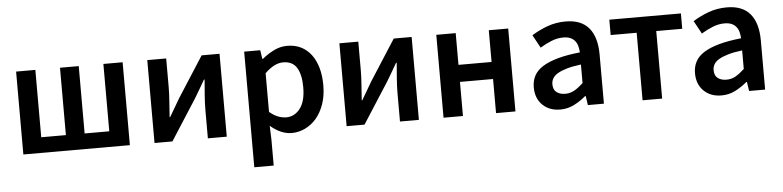

<svg xmlns="http://www.w3.org/2000/svg" viewBox="-43 -721 4619 1133"><g transform="rotate(-5 2266.0 -154.5)"><path d="M73 0V-491H187V-92H333V-491H444V-92H590V-491H704V0Z M850 0V-491H962V-322Q962 -284 958.5 -237.5Q955 -191 952 -144H955Q968 -167 986 -196.5Q1004 -226 1016 -248L1172 -491H1278V0H1166V-169Q1166 -207 1169.5 -253.5Q1173 -300 1177 -347H1173Q1160 -324 1142.5 -294.5Q1125 -265 1112 -243L956 0Z M1424 194V-491H1519L1527 -439H1531Q1562 -465 1600 -484Q1638 -503 1679 -503Q1725 -503 1760.5 -485.5Q1796 -468 1821 -435Q1846 -402 1859 -356Q1872 -310 1872 -253Q1872 -190 1854.5 -140.5Q1837 -91 1808 -57.5Q1779 -24 1741 -6Q1703 12 1662 12Q1630 12 1598 -2Q1566 -16 1536 -42L1539 40V194ZM1638 -83Q1687 -83 1720 -125.5Q1753 -168 1753 -252Q1753 -326 1728 -367Q1703 -408 1647 -408Q1595 -408 1539 -353V-124Q1566 -101 1591 -92Q1616 -83 1638 -83Z M1988 0V-491H2100V-322Q2100 -284 2096.5 -237.5Q2093 -191 2090 -144H2093Q2106 -167 2124 -196.5Q2142 -226 2154 -248L2310 -491H2416V0H2304V-169Q2304 -207 2307.5 -253.5Q2311 -300 2315 -347H2311Q2298 -324 2280.5 -294.5Q2263 -265 2250 -243L2094 0Z M2562 0V-491H2677V-303H2873V-491H2988V0H2873V-202H2677V0Z M3253 12Q3188 12 3148 -27.5Q3108 -67 3108 -132Q3108 -171 3124.5 -201.5Q3141 -232 3176.5 -254Q3212 -276 3266.5 -291Q3321 -306 3397 -314Q3396 -333 3391.5 -350.5Q3387 -368 3376.5 -381.5Q3366 -395 3349 -402.5Q3332 -410 3307 -410Q3271 -410 3236.5 -396Q3202 -382 3169 -362L3127 -439Q3168 -465 3219 -484Q3270 -503 3329 -503Q3421 -503 3466.5 -448.5Q3512 -394 3512 -291V0H3417L3409 -54H3405Q3372 -26 3334.5 -7Q3297 12 3253 12ZM3290 -78Q3320 -78 3344.5 -92Q3369 -106 3397 -132V-242Q3347 -236 3313 -226Q3279 -216 3258 -203.5Q3237 -191 3228 -175Q3219 -159 3219 -141Q3219 -108 3239 -93Q3259 -78 3290 -78Z M3741 0V-400H3587V-491H4011V-400H3857V0Z M4208 12Q4143 12 4103 -27.5Q4063 -67 4063 -132Q4063 -171 4079.5 -201.5Q4096 -232 4131.5 -254Q4167 -276 4221.5 -291Q4276 -306 4352 -314Q4351 -333 4346.5 -350.5Q4342 -368 4331.5 -381.5Q4321 -395 4304 -402.5Q4287 -410 4262 -410Q4226 -410 4191.5 -396Q4157 -382 4124 -362L4082 -439Q4123 -465 4174 -484Q4225 -503 4284 -503Q4376 -503 4421.5 -448.5Q4467 -394 4467 -291V0H4372L4364 -54H4360Q4327 -26 4289.5 -7Q4252 12 4208 12ZM4245 -78Q4275 -78 4299.5 -92Q4324 -106 4352 -132V-242Q4302 -236 4268 -226Q4234 -216 4213 -203.5Q4192 -191 4183 -175Q4174 -159 4174 -141Q4174 -108 4194 -93Q4214 -78 4245 -78Z"/></g></svg>

Font: Giro Sans Semibold
Style: Regular
Weight: 600
Designer: Paul D. Hunt
Foundry: Adobe Systems Incorporated
Version: Version 1.000;PS 1.0;hotconv 1.0.88;makeotf.lib2.5.647800